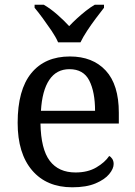

<svg xmlns="http://www.w3.org/2000/svg" viewBox="-20 -786 575 816"><path d="M287 10Q178 10 116.5 -62Q55 -134 55 -264Q55 -404 113 -475Q171 -546 277 -546Q374 -546 429.5 -486Q485 -426 485 -307V-261H152Q154 -152 191.5 -102.5Q229 -53 301 -53Q353 -53 389.5 -74.5Q426 -96 444 -123Q451 -120 457 -111Q463 -102 463 -89Q463 -69 444 -46Q425 -23 386 -6.5Q347 10 287 10ZM384 -315Q384 -395 359.5 -443.5Q335 -492 275 -492Q220 -492 189.5 -446.5Q159 -401 154 -315ZM227 -606Q217 -629 199 -655.5Q181 -682 162 -708Q143 -734 127 -753V-766H166Q195 -749 223.5 -724Q252 -699 274 -675Q289 -691 307 -707.5Q325 -724 344.5 -739.5Q364 -755 383 -766H422V-753Q407 -734 387.5 -708Q368 -682 350.5 -655.5Q333 -629 322 -606Z"/></svg>

Font: Noto Naskh Arabic UI
Style: Regular
Weight: 400
Designer: Monotype Design Team, David Williams, Mohamad Dakak and Nizar Qandah
Foundry: Monotype Imaging Inc.
Version: Version 2.014